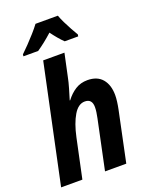

<svg xmlns="http://www.w3.org/2000/svg" viewBox="-177 -1074 903 1163"><g transform="rotate(-20 274.0 -492.0)"><path d="M9 0 170 -760H307L276 -615Q270 -584 258.5 -545Q247 -506 238 -477H241Q268 -513 302 -534.5Q336 -556 380 -556Q443 -556 475.5 -517.5Q508 -479 508 -413Q508 -395 505 -371.5Q502 -348 497 -324L429 0H292L359 -318Q363 -337 365.5 -354.5Q368 -372 368 -387Q368 -440 321 -440Q279 -440 248.5 -389Q218 -338 200 -254L146 0ZM67 -836Q88 -856 112.5 -881.5Q137 -907 161 -934Q185 -961 202 -984H346Q354 -962 367 -935Q380 -908 394.5 -882Q409 -856 421 -836L419 -824H332Q316 -839 297.5 -861Q279 -883 263 -905Q211 -858 161 -824H66Z"/></g></svg>

Font: Noto Sans SemiCondensed
Style: Bold Italic
Weight: 700
Width: 4
Italic angle: -12°
Designer: Monotype Design Team
Foundry: Monotype Imaging Inc.
Version: Version 2.013; ttfautohint (v1.8.4.7-5d5b)